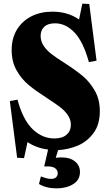

<svg xmlns="http://www.w3.org/2000/svg" viewBox="-20 -814 604 1054"><path d="M414 -707 432 -794 470 -792 510 -481 468 -473Q437 -585 389 -635.5Q341 -686 282 -686Q243 -686 223 -667Q203 -648 203 -617Q203 -587 220 -562Q237 -537 263 -517Q289 -497 335 -468Q397 -428 435 -396Q473 -364 500.5 -316Q528 -268 528 -204Q528 -130 493 -83Q458 -36 406.5 -14.5Q355 7 299 10L286 52Q306 50 315 50Q365 50 392 72.5Q419 95 419 130Q419 174 381.5 197Q344 220 291 220Q233 220 194 196L204 156L206 155Q239 168 260 168Q279 168 288 159Q297 150 297 137Q297 119 280.5 108Q264 97 224 100L223 98L244 7Q180 -1 131 -34L112 54L74 52L34 -259L76 -267Q106 -156 159 -105Q212 -54 278 -54Q322 -54 345.5 -74.5Q369 -95 369 -129Q369 -158 352 -182.5Q335 -207 310 -226Q285 -245 239 -275Q178 -314 138.5 -346.5Q99 -379 71.5 -427Q44 -475 44 -539Q44 -604 73 -651.5Q102 -699 152.5 -724.5Q203 -750 268 -750Q352 -750 414 -707Z"/></svg>

Font: Minipax
Style: Bold
Weight: 700
Designer: Raphaël Ronot, Igor Stepanchenko (Cyrillic)
Foundry: steppetype
Version: Version 1.002